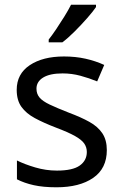

<svg xmlns="http://www.w3.org/2000/svg" viewBox="-20 -786 519 816"><path d="M434 -148Q434 -70 376 -30Q318 10 220 10Q164 10 123.5 1Q83 -8 52 -24V-104Q84 -88 129.5 -74.5Q175 -61 222 -61Q289 -61 319 -82.5Q349 -104 349 -140Q349 -160 338 -176Q327 -192 298.5 -208Q270 -224 217 -244Q165 -264 128 -284Q91 -304 71 -332Q51 -360 51 -404Q51 -472 106.5 -509Q162 -546 252 -546Q301 -546 343.5 -536.5Q386 -527 423 -510L393 -440Q359 -454 322 -464Q285 -474 246 -474Q192 -474 163.5 -456.5Q135 -439 135 -409Q135 -387 148 -371.5Q161 -356 191.5 -341.5Q222 -327 273 -307Q324 -288 360 -268Q396 -248 415 -219.5Q434 -191 434 -148ZM388 -756Q376 -738 351 -709.5Q326 -681 297.5 -652.5Q269 -624 245 -606H187V-618Q202 -637 219.5 -663Q237 -689 254 -716.5Q271 -744 282 -766H388Z"/></svg>

Font: Noto Sans Lydian
Style: Regular
Weight: 400
Designer: Monotype Design Team
Foundry: Monotype Imaging Inc.
Version: Version 2.002; ttfautohint (v1.8.4.7-5d5b)